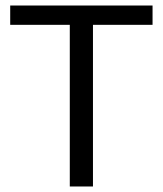

<svg xmlns="http://www.w3.org/2000/svg" viewBox="-20 -676 590 696"><path d="M317 0V-586H533V-656H17V-586H233V0Z"/></svg>

Font: Codetta
Style: Regular
Weight: 400
Italic angle: -11°
Designer: Ulrich Proeller
Foundry: PROSA GmbH
Version: Version 2.00;September 29, 2018;FontCreator 11.5.0.2427 64-b